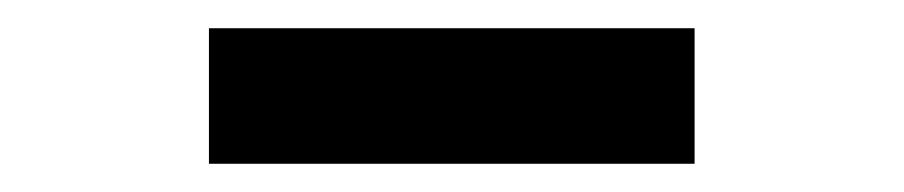

<svg xmlns="http://www.w3.org/2000/svg" viewBox="-20 -777 640 136"><path d="M128 -661V-757H472V-661Z"/></svg>

Font: NKDuy Mono
Style: Bold
Weight: 700
Monospace: yes
Designer: NKDuy
Foundry: NKDuy
Version: Version 2.251; ttfautohint (v1.8.4.7-5d5b)